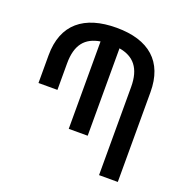

<svg xmlns="http://www.w3.org/2000/svg" viewBox="-129 -843 931 962"><g transform="rotate(20 336.5 -362.0)"><path d="M279 -166H380V-632C458 -619 501 -570 501 -470V0H601V-479C601 -641 505 -724 332 -724C160 -724 58 -644 58 -478V-330H159V-471C159 -572 201 -619 279 -632Z"/></g></svg>

Font: Noto Sans Armenian Condensed Medium
Style: Regular
Weight: 500
Width: 3
Designer: Monotype Design Team
Foundry: Monotype Imaging Inc.
Version: Version 2.008